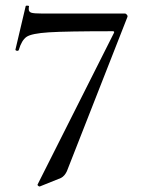

<svg xmlns="http://www.w3.org/2000/svg" viewBox="-20 -517 516 695"><path d="M201 127 124 158H123Q121 158 118 155.5Q115 153 116 151L392 -397Q396 -404 388 -404Q220 -404 157 -400Q94 -396 76 -383.5Q58 -371 48 -336Q47 -333 43 -333Q40 -333 37.5 -334.5Q35 -336 36 -338L73 -495Q74 -497 80 -496.5Q86 -496 85 -494Q84 -490 84 -484Q84 -474 93.5 -471Q103 -468 132 -468H432Q436 -468 439.5 -463.5Q443 -459 441 -455L222 103Q214 120 201 127Z"/></svg>

Font: Cormorant SC Medium
Style: Regular
Weight: 500
Designer: Christian Thalmann (Catharsis Fonts)
Version: Version 3.000